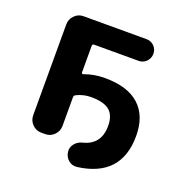

<svg xmlns="http://www.w3.org/2000/svg" viewBox="-113 -620 769 806"><g transform="rotate(20 272.0 -217.5)"><path d="M125 0Q102 0 85.5 -17Q69 -34 69 -57V-463Q69 -486 85.5 -503Q102 -520 125 -520H407Q427 -520 441 -506Q455 -492 455 -472Q455 -452 441 -437.5Q427 -423 407 -423H209Q200 -423 200 -415V-297Q200 -289 208 -291Q250 -307 299 -307Q401 -307 453 -259.5Q505 -212 505 -123Q505 59 317 84Q295 87 278.5 73.5Q262 60 259 38Q256 18 269 1.5Q282 -15 303 -20Q380 -39 380 -122Q380 -169 354.5 -190.5Q329 -212 272 -212Q238 -212 208 -197Q200 -194 200 -185V-57Q200 -34 183.5 -17Q167 0 144 0Z"/></g></svg>

Font: Rounded Mplus 1c Bold
Style: Bold
Weight: 700
Version: Version 1.059.20150529